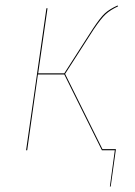

<svg xmlns="http://www.w3.org/2000/svg" viewBox="-20 -547 492 699"><path d="M353 -4H402L383 132H380L398 0H351L214 -276H118L79 0H75L149 -517H153L119 -280H214L318 -442Q345 -483 362 -498.5Q379 -514 408 -527L410 -524Q382 -511 365 -495.5Q348 -480 321 -440L217 -278Z"/></svg>

Font: Fira Sans Condensed Four
Style: Italic
Weight: 100
Width: 3
Italic angle: -8°
Designer: bBox Type GmbH & Carrois Corporate GbR & Edenspiekermann AG
Foundry: bBox Type GmbH & Carrois Corporate GbR & Edenspiekermann AG
Version: Version 4.301